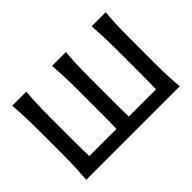

<svg xmlns="http://www.w3.org/2000/svg" viewBox="-126 -1010 1307 1307"><g transform="rotate(-45 527.5 -356.5)"><path d="M77.5 0Q82 -58.5 84.2 -113.2Q86.5 -168 86.5 -234.5V-474.5Q86.5 -542.5 84.2 -598Q82 -653.5 77.5 -713H213Q208 -653.5 206 -597.8Q204 -542 204 -474.5V-253Q204 -210 204.2 -172.8Q204.5 -135.5 206 -99.5H467.5Q469 -135.5 469.2 -172.8Q469.5 -210 469.5 -253V-474.5Q469.5 -542.5 467.5 -598Q465.5 -653.5 461 -713H594Q589 -653.5 587 -597.8Q585 -542 585 -474.5V-253Q585 -210 585.2 -172.8Q585.5 -135.5 587 -99.5H848.5Q849.5 -135.5 850 -172.8Q850.5 -210 850.5 -253V-474.5Q850.5 -542.5 848.2 -598Q846 -653.5 842 -713H977.5Q972 -653.5 970 -597.8Q968 -542 968 -474.5V-234.5Q968 -168 970 -113.2Q972 -58.5 977.5 0Z"/></g></svg>

Font: Commissioner Flair Medium
Style: Regular
Weight: 500
Designer: Kostas Bartsokas
Foundry: Kostas Bartsokas
Version: Version 1.000; ttfautohint (v1.8.3)